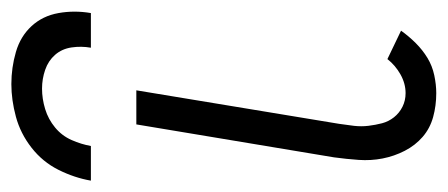

<svg xmlns="http://www.w3.org/2000/svg" viewBox="-245 -535 788 338"><g transform="rotate(-90 149.0 -366.0)"><path d="M154 8Q132 8 112 2.5Q92 -3 77 -16Q62 -29 52.5 -47.5Q43 -66 39 -86.5Q35 -107 36.5 -128.5Q38 -150 41 -172L99 -520H159L100 -163Q98 -150 96.5 -137Q95 -124 96.5 -111.5Q98 -99 101 -87.5Q104 -76 111.5 -66.5Q119 -57 130 -51.5Q141 -46 154 -46Q171 -46 187 -55Q203 -64 214 -78L264 -54Q254 -40 242 -28Q230 -16 216 -7.5Q202 1 185.5 4.5Q169 8 154 8ZM0 -600Q5 -629 19 -657Q33 -685 58 -704.5Q83 -724 112.5 -732Q142 -740 170 -740Q199 -740 226.5 -732Q254 -724 272 -704.5Q290 -685 295 -657Q300 -629 295 -600H234Q237 -617 234.5 -634Q232 -651 221.5 -663Q211 -675 195 -680.5Q179 -686 162 -686Q144 -686 126 -680.5Q108 -675 93.5 -663Q79 -651 71.5 -634Q64 -617 61 -600Z"/></g></svg>

Font: Iosevka QP Light
Style: Italic
Weight: 300
Italic angle: -9°
Designer: Belleve Invis
Foundry: Belleve Invis
Version: Version 20.0.0; ttfautohint (v1.8.4)